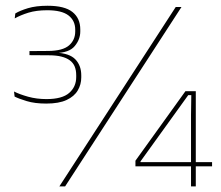

<svg xmlns="http://www.w3.org/2000/svg" viewBox="-20 -664 786 684"><path d="M144.5 -295Q104 -295 75.2 -303.8Q46.5 -312.5 32 -320L30 -338Q49.5 -328 80 -319.5Q110.5 -311 145.5 -311Q201.5 -311 226.5 -333Q251.5 -355 251.5 -389.5V-396Q251.5 -414 246 -427.2Q240.5 -440.5 228.5 -449.2Q216.5 -458 198.2 -462.5Q180 -467 154.5 -467L85 -467.5V-482L152.5 -482.5Q203.5 -483 225.8 -502.2Q248 -521.5 248 -552V-558Q248 -590.5 224 -609Q200 -627.5 148 -627.5Q109.5 -627.5 81.2 -618.8Q53 -610 32.5 -598.5L34.5 -616Q50.5 -626 79.5 -634.8Q108.5 -643.5 149.5 -643.5Q210.5 -643.5 238.2 -621.2Q266 -599 266 -559V-552Q266 -523.5 246.2 -499.8Q226.5 -476 177.5 -475H174.5L177.5 -476.5Q227.5 -474.5 248.5 -452.5Q269.5 -430.5 269.5 -395.5V-388Q269.5 -363 257 -341.8Q244.5 -320.5 217.2 -307.8Q190 -295 144.5 -295ZM191.5 0 606 -639H626.5L212 0ZM660.5 0V-254L661.5 -325H650.5L480.5 -89V-78L472.5 -86.5H735.5V-71.5H462.5V-91.5L640.5 -339H677.5V0Z"/></svg>

Font: Anek Latin Thin
Style: Regular
Weight: 250
Designer: Yesha Goshar
Foundry: Ek Type
Version: Version 1.003